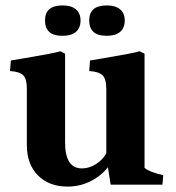

<svg xmlns="http://www.w3.org/2000/svg" viewBox="-20 -681 649 708"><path d="M79 -147V-354Q79 -390 65.5 -403.5Q52 -417 17 -419L20 -458Q35 -461 74 -467Q181 -485 203 -492L220 -483V-156Q220 -60 282 -60Q308 -60 332.5 -75Q357 -90 372 -115V-354Q372 -390 358 -403.5Q344 -417 309 -419L312 -458Q327 -461 366 -467Q473 -485 495 -492L513 -483V-62Q522 -54 542 -46.5Q562 -39 582 -35L579 0H388L378 -64Q351 -31 312.5 -12Q274 7 229 7Q161 7 120 -34Q79 -75 79 -147ZM146 -606Q146 -661 211 -661Q243 -661 260 -646.5Q277 -632 277 -606Q277 -578 260 -563.5Q243 -549 211 -549Q177 -549 161.5 -563.5Q146 -578 146 -606ZM309 -606Q309 -661 374 -661Q406 -661 423 -646.5Q440 -632 440 -606Q440 -578 423 -563.5Q406 -549 374 -549Q340 -549 324.5 -563.5Q309 -578 309 -606Z"/></svg>

Font: Caladea
Style: Bold
Weight: 700
Designer: Carolina Giovagnoli and Andres Torresi
Foundry: Carolina Giovagnoli & Andres Torresi
Version: Version 1.001